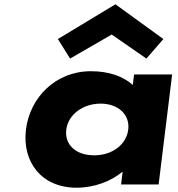

<svg xmlns="http://www.w3.org/2000/svg" viewBox="-20 -860 829 895"><path d="M249.9 -678 306.7 -587 500.7 -699 662.5 -587 741.6 -678 518.1 -840ZM101 -256C119.5 -406 239.4 -528 403.5 -528C487 -528 553.1 -505 598.9 -464L605 -513H782.4L719.4 0H544.4L551.5 -58H549.1C497.9 -16 421.5 15 336.8 15C172.8 15 82.6 -106 101 -256ZM289 -256C280.5 -186 332.4 -136 419.5 -136C503 -136 569.2 -186 577.8 -256C586.5 -327 529 -377 449.1 -377C368 -377 297.8 -327 289 -256Z"/></svg>

Font: Hussar
Style: BdSuprExtOblOne
Weight: 700
Foundry: Cannot Into Space Fonts
Version: Version 2.00